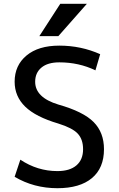

<svg xmlns="http://www.w3.org/2000/svg" viewBox="-20 -980 624 1010"><path d="M292 -652Q231 -652 198 -624.5Q165 -597 165 -550Q165 -467 287 -430Q418 -393 472.5 -338Q527 -283 527 -195Q527 -96 463.5 -43Q400 10 282 10Q158 10 57 -50L87 -140Q177 -80 282 -80Q347 -80 382 -110Q417 -140 417 -195Q417 -247 389 -277Q361 -307 287 -330Q168 -365 112.5 -419Q57 -473 57 -550Q57 -636 119.5 -688Q182 -740 292 -740Q406 -740 507 -695L482 -610Q395 -652 292 -652ZM297 -960H437L287 -790H187Z"/></svg>

Font: Mplus 1p Medium
Style: Regular
Weight: 500
Version: Version 1.061